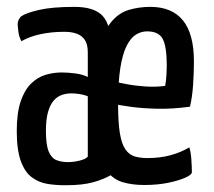

<svg xmlns="http://www.w3.org/2000/svg" viewBox="-20 -530 622 559"><path d="M400.2 8.6Q365.5 8.6 338 0.7Q310.6 -7.3 291.8 -30.9Q273 -54.6 263.1 -101.2Q253.2 -147.9 253.2 -224.2Q253.2 -320.7 266.1 -377.9Q279.1 -435.1 301.9 -463.6Q324.6 -492.1 354.5 -501Q384.4 -510 417.6 -510Q480.5 -510 512.5 -470.8Q544.6 -431.5 544.6 -351.2Q544.6 -317.7 542.1 -282Q539.6 -246.3 533.1 -219.4Q482.2 -212.4 438.1 -213.4Q393.9 -214.4 360.4 -219.1Q326.8 -223.7 308.2 -228.1Q289.7 -232.4 289.7 -232.4L291 -298.5Q291 -298.5 307.1 -294.2Q323.2 -289.8 348.8 -285Q374.5 -280.1 404.2 -278.2Q434 -276.2 460.9 -280Q463.5 -293.9 464.5 -310.8Q465.5 -327.7 465.5 -341.8Q465.2 -396.2 453.3 -417.4Q441.4 -438.7 408.3 -438.7Q391.4 -438.7 376.1 -429.5Q360.7 -420.2 348.9 -396.9Q337 -373.5 330.4 -332.6Q323.8 -291.7 323.8 -227.4Q323.8 -173.6 329 -142.1Q334.2 -110.7 345.1 -95.1Q356 -79.5 372 -74.6Q387.9 -69.8 409.5 -69.8Q445.9 -69.8 476.2 -78Q506.5 -86.2 531.1 -100.9Q535.3 -89.1 537 -67.2Q538.6 -45.3 538.6 -28.4Q538.6 -21.4 519.5 -12.7Q500.3 -4.1 469.1 2.3Q437.8 8.6 400.2 8.6ZM178.2 -58Q193.4 -58 211.5 -62.3Q229.5 -66.6 235.6 -74V-249.8Q225.1 -254.1 212.1 -256.1Q199.1 -258.2 188.5 -258.2Q173.5 -258.2 159.9 -253.5Q146.4 -248.9 136 -236.8Q125.7 -224.8 119.7 -203.5Q113.7 -182.3 113.7 -149.1Q113.7 -108.4 121.8 -88.9Q130 -69.4 144.6 -63.7Q159.2 -58 178.2 -58ZM171.9 9.3Q144.2 9.6 118.7 5.5Q93.2 1.4 72.9 -13.6Q52.5 -28.6 40.7 -60.8Q28.8 -93.1 28.8 -148.6Q28.8 -200.7 39.9 -234Q51 -267.2 69.8 -286Q88.6 -304.8 111.8 -311.9Q135 -319 159.5 -319Q177.8 -319 199.3 -316.2Q220.9 -313.4 235.6 -305.8Q235.6 -305.8 235.6 -317.8Q235.6 -329.8 235.6 -346.9Q235.6 -363.9 235.6 -377.9Q235.6 -401.4 226.7 -414.2Q217.7 -427 202.6 -432.2Q187.6 -437.4 167.6 -437.4Q129.9 -437.4 98.1 -430.5Q66.2 -423.7 42.3 -410Q35.5 -422.4 33.5 -438.1Q31.5 -453.7 31.5 -459Q31.5 -466.6 35 -473.5Q38.5 -480.4 42.1 -482.7Q55.9 -492.4 94.2 -501.2Q132.5 -510 196.9 -510Q254.9 -510 279.3 -483.2Q303.7 -456.4 303.7 -388.4V-20.7Q283.3 -8.5 252 0.4Q220.7 9.3 171.9 9.3Z"/></svg>

Font: Yanone Kaffeesatz ExtraLight
Style: Regular
Weight: 200
Designer: Yanone (Cyrillic: Daniel Pouzeot, Huerta Tipografica, and Cyreal)
Foundry: Yanone
Version: Version 2.003